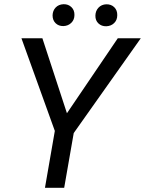

<svg xmlns="http://www.w3.org/2000/svg" viewBox="-20 -893 689 913"><path d="M82 0ZM298.3 -354.5 540 -710.9H649.4L330.6 -260.3L285.2 0H193.8L240.7 -270.5L82 -710.9H181.6ZM230 -819.8Q230.5 -842.3 244.6 -857.2Q258.8 -872.1 282.2 -873Q304.7 -873.5 319.6 -859.1Q334.5 -844.7 334 -821.8Q334 -799.3 319.3 -784.7Q304.7 -770 281.7 -769Q258.8 -768.6 244.4 -782.7Q230 -796.9 230 -819.8ZM433.6 -818.8Q434.1 -841.3 448.2 -856.4Q462.4 -871.6 485.4 -872.6Q508.8 -873 523.4 -858.6Q538.1 -844.2 537.6 -820.8Q537.6 -797.9 522.9 -783.4Q508.3 -769 485.4 -768.1Q462.9 -767.6 448 -781.7Q433.1 -795.9 433.6 -818.8Z"/></svg>

Font: Roboto
Style: Italic
Weight: 400
Italic angle: -12°
Designer: Google
Version: Version 2.134; 2016; ttfautohint (v1.6)